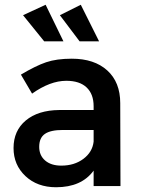

<svg xmlns="http://www.w3.org/2000/svg" viewBox="-20 -783 593 808"><path d="M247 -609H166L77 -719L172 -763ZM397 -609H315L232 -719L320 -763ZM487 0H374V-65Q323 5 216 5Q137 5 87 -42Q37 -89 37 -160Q37 -233 88.5 -276Q140 -319 229 -320H374V-336Q374 -387 344.5 -415Q315 -443 259 -443Q191 -443 115 -389L68 -469Q130 -506 174 -521Q218 -536 282 -536Q377 -536 431.5 -486.5Q486 -437 486 -349ZM238 -86Q293 -86 331 -114.5Q369 -143 374 -187V-236H244Q193 -236 169 -219.5Q145 -203 145 -165Q145 -129 170 -107.5Q195 -86 238 -86Z"/></svg>

Font: Steamflix Grotesk
Style: Regular
Weight: 400
Designer: Julieta Ulanovsky
Foundry: Julieta Ulanovsky
Version: Version 4.000;PS 004.000;hotconv 1.0.88;makeotf.lib2.5.64775